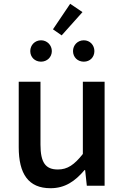

<svg xmlns="http://www.w3.org/2000/svg" viewBox="-20 -982 660 1015"><path d="M306 -795 416 -918 351 -962 260 -827ZM197 -656C229 -656 254 -680 254 -712C254 -743 229 -769 197 -769C164 -769 140 -743 140 -712C140 -680 164 -656 197 -656ZM423 -656C456 -656 479 -680 479 -712C479 -743 456 -769 423 -769C390 -769 366 -743 366 -712C366 -680 390 -656 423 -656ZM247 13C323 13 376 -23 427 -83H430L439 0H533V-550H418V-168C373 -111 337 -86 286 -86C221 -86 194 -122 194 -218V-550H79V-204C79 -63 130 13 247 13Z"/></svg>

Font: Spoqa Han Sans Neo Medium
Style: Regular
Weight: 500
Designer: [Spoqa Han Sans Neo] Dong-huui Kim  Younghwa Kang  Yujin Lee  [Noto Sans] Ryoko NISHIZUKA  (kana & ideographs); Paul D. 
Foundry: Spoqa (http://www.spoqa-han-sans.com)
Version: Version 1.000